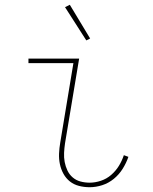

<svg xmlns="http://www.w3.org/2000/svg" viewBox="-20 -775 640 803"><path d="M355 8Q332 8 310.5 2.5Q289 -3 272.5 -16Q256 -29 245.5 -48Q235 -67 230.5 -88.5Q226 -110 227 -133Q228 -156 232 -179L287 -511H99V-530H311L252 -176Q249 -156 248 -136Q247 -116 250.5 -97.5Q254 -79 262 -62Q270 -45 284 -33Q298 -21 316.5 -16Q335 -11 355 -11Q378 -11 402 -19Q426 -27 445 -43.5Q464 -60 477 -81Q490 -102 498 -126L517 -119Q508 -93 493 -69Q478 -45 456 -27Q434 -9 407.5 -0.5Q381 8 355 8ZM341 -606 252 -745 272 -755 357 -614Z"/></svg>

Font: Iosevka Curly Slab ThEx
Style: Italic
Weight: 100
Width: 7
Italic angle: -9°
Monospace: yes
Designer: Belleve Invis
Foundry: Belleve Invis
Version: Version 11.1.0; ttfautohint (v1.8.3)